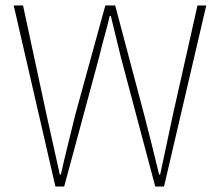

<svg xmlns="http://www.w3.org/2000/svg" viewBox="-20 -680 804 700"><path d="M182 0 30 -660H64L150 -260Q162 -206 174 -152Q186 -98 198 -44H202Q214 -98 227.5 -152Q241 -206 254 -260L364 -660H400L506 -260Q520 -206 533.5 -152Q547 -98 560 -44H564Q576 -98 587 -152Q598 -206 610 -260L700 -660H732L578 0H546L420 -474Q411 -513 402 -548Q393 -583 384 -622H380Q371 -583 361 -548Q351 -513 342 -474L214 0Z"/></svg>

Font: Source Sans 3 VF
Style: Regular
Weight: 200
Designer: Paul D. Hunt
Foundry: Adobe
Version: Version 3.046;hotconv 1.0.118;makeotfexe 2.5.65603